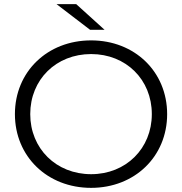

<svg xmlns="http://www.w3.org/2000/svg" viewBox="-20 -901 879 927"><path d="M485 -757 348 -881H253L415 -757ZM420 6C630 6 787 -145 787 -350C787 -555 630 -706 420 -706C208 -706 52 -554 52 -350C52 -146 208 6 420 6ZM420 -60C251 -60 126 -184 126 -350C126 -517 251 -640 420 -640C588 -640 713 -517 713 -350C713 -184 588 -60 420 -60Z"/></svg>

Font: Montserrat Z
Style: Regular
Weight: 400
Designer: Julieta Ulanovsky
Foundry: Julieta Ulanovsky
Version: Version 8.000